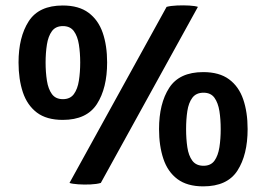

<svg xmlns="http://www.w3.org/2000/svg" viewBox="-20 -666 968 699"><path d="M881.5 -196Q881.5 -102.5 844.5 -45Q807.5 12.5 720 12.5Q661.5 12.5 626 -14Q590.5 -40.5 574.8 -87.8Q559 -135 559 -196Q559 -289 596 -346.2Q633 -403.5 720 -403.5Q778.5 -403.5 814 -377.2Q849.5 -351 865.5 -304.2Q881.5 -257.5 881.5 -196ZM657.5 -196Q657.5 -160.5 662 -130Q666.5 -99.5 680.2 -81Q694 -62.5 721 -62.5Q747.5 -62.5 760.8 -81Q774 -99.5 778.8 -130Q783.5 -160.5 783.5 -196Q783.5 -231.5 778.8 -261.5Q774 -291.5 760.8 -310Q747.5 -328.5 721 -328.5Q694 -328.5 680.2 -310Q666.5 -291.5 662 -261.5Q657.5 -231.5 657.5 -196ZM370 -438.5Q370 -345 332.8 -287.2Q295.5 -229.5 208.5 -229.5Q149.5 -229.5 114.2 -256.2Q79 -283 63.2 -330.2Q47.5 -377.5 47.5 -438.5Q47.5 -531 84.5 -588.5Q121.5 -646 208.5 -646Q267 -646 302.5 -619.5Q338 -593 354 -546.5Q370 -500 370 -438.5ZM146 -438.5Q146 -403 150.8 -372.5Q155.5 -342 169 -323.5Q182.5 -305 209 -305Q235.5 -305 249 -323.5Q262.5 -342 267.2 -372.5Q272 -403 272 -438.5Q272 -473.5 267.2 -503.8Q262.5 -534 249 -552.5Q235.5 -571 209 -571Q182.5 -571 169 -552.5Q155.5 -534 150.8 -503.8Q146 -473.5 146 -438.5ZM586.5 -641Q601.5 -645 624.5 -646Q647.5 -647 669 -645.8Q690.5 -644.5 700.5 -641L347 0Q332 4.5 309 5.5Q286 6.5 264.5 5Q243 3.5 233 0Z"/></svg>

Font: Signika Medium
Style: Regular
Weight: 500
Designer: Anna Giedry
Foundry: Anna Giedry
Version: Version 2.000